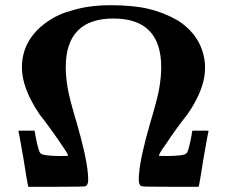

<svg xmlns="http://www.w3.org/2000/svg" viewBox="-20 -716 871 736"><path d="M253 -675Q319 -696 403 -696Q489 -696 547.5 -682.5Q606 -669 661 -638Q754 -578 765 -477Q766 -472 766 -458Q766 -436 763 -421Q752 -355 698 -277Q658 -227 614 -161Q589 -126 589 -119Q589 -118 628 -118Q677 -119 690 -125Q696 -128 698 -133Q704 -144 714 -195Q716 -211 717 -212V-215H779V-212Q778 -211 760 -108Q744 -5 742 -3V0H634Q526 0 523 -2Q512 -6 512 -26Q512 -40 513 -49Q518 -114 555 -242Q583 -335 590 -375Q598 -421 598 -458Q598 -645 415 -645Q232 -645 232 -458Q232 -421 240 -375Q247 -335 275 -242Q312 -114 317 -49Q318 -40 318 -26Q318 -6 307 -2Q304 0 196 0H88V-3Q86 -5 70 -108Q52 -211 51 -212V-215H113V-212Q114 -211 116 -195Q126 -144 132 -133Q134 -128 140 -125Q153 -119 202 -118Q241 -118 241 -119Q241 -126 216 -161Q211 -170 177.5 -216.5Q144 -263 132 -277Q64 -378 64 -457Q64 -569 169 -638Q209 -664 253 -675Z"/></svg>

Font: KaTeX_Main
Style: Bold
Weight: 700
Version: Version 1.1; ttfautohint (v1.3)